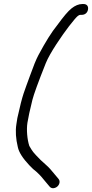

<svg xmlns="http://www.w3.org/2000/svg" viewBox="-20 -748 468 977"><path d="M404.7 -727.5H398.7C380.4 -727.5 362 -719.5 344.5 -705.7C325.9 -691 303.9 -664.6 271 -619.6C243.6 -586.2 211.3 -534.8 175.2 -466.9C163.7 -445.2 149.8 -411.1 132.9 -363.4C103 -279.5 96.7 -275.9 68.4 -147.8L68.3 -147.4L63.4 -116C57.8 -81 60.5 -41.8 70.7 0.5C76.3 27.5 96.3 57.8 129 92.7C143.1 107.7 154.6 118.4 164.4 125.2C189.5 148.2 191.3 152.7 210 174.8L232.7 201.8C243.4 214.5 261.5 210.1 271.8 201C282.3 191.8 288.2 174.7 277.7 162.2L235.8 112.4C223.6 97.9 197.6 77.2 187.2 66.6C145.4 24.1 146.7 24.2 129.1 -5.6C118.7 -37 113.9 -87.6 119.6 -123.5C123.7 -149.8 132.2 -188.7 144.9 -239.9C151.7 -267 174.4 -329.8 212.8 -426.1C233.6 -478.5 296.1 -568.6 330.8 -614C352.7 -642.5 368.4 -660.4 374.4 -665.4C381.1 -670.9 385.9 -672.5 390 -672.5H396C403.2 -672.5 411.3 -674.4 417.9 -680.5C424 -686.1 426.8 -693.3 427.9 -700C429 -707.2 428.3 -715 423.2 -720.6C418.4 -725.9 411.4 -727.5 404.7 -727.5Z"/></svg>

Font: MewTooHand
Style: BdWideIta
Weight: 400
Designer: Mew Too, Robert Jablonski
Version: Version 0.77